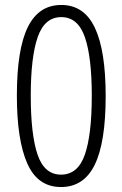

<svg xmlns="http://www.w3.org/2000/svg" viewBox="-20 -744 493 774"><path d="M226 10Q132 10 90 -85Q48 -180 48 -358Q48 -545 92 -634.5Q136 -724 227 -724Q319 -724 362.5 -632Q406 -540 406 -357Q406 -170 362 -80Q318 10 226 10ZM226 -40Q294 -40 322 -120.5Q350 -201 350 -358Q350 -514 322 -594.5Q294 -675 227 -675Q160 -675 132 -594.5Q104 -514 104 -358Q104 -201 131.5 -120.5Q159 -40 226 -40Z"/></svg>

Font: Noto Sans Gurmukhi UI Condensed Light
Style: Regular
Weight: 300
Width: 3
Designer: Jelle Bosma - Monotype Design Team
Foundry: Monotype Imaging Inc.
Version: Version 2.004; ttfautohint (v1.8.4.7-5d5b)